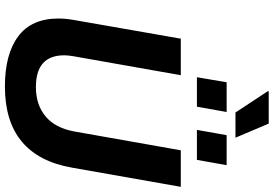

<svg xmlns="http://www.w3.org/2000/svg" viewBox="-182 -892 1087 762"><g transform="rotate(90 361.0 -511.5)"><path d="M324 12Q195 12 124.5 -41Q54 -94 54 -200Q54 -230 60 -263L134 -686H279L204 -262Q203 -258 201.5 -245Q200 -232 200 -223Q200 -168 231 -139.5Q262 -111 326 -111Q396 -111 442 -149Q488 -187 502 -262L577 -686H722L646 -255Q623 -122 542.5 -55Q462 12 324 12ZM496 -750 517 -868H636L615 -750ZM287 -750 307 -868H425L404 -750ZM427 -903 342 -1032 343 -1035H471L527 -903Z"/></g></svg>

Font: Archivo VF Beta
Style: Italic
Weight: 400
Italic angle: -10°
Designer: Hector Gatti
Foundry: Omnibus-Type
Version: Version 1.002